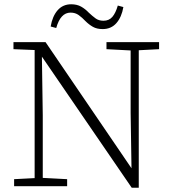

<svg xmlns="http://www.w3.org/2000/svg" viewBox="-20 -871 804 898"><path d="M478 -641V-674H724V-641L629 -636V7H596L176 -606L180 -332V-39L294 -33V0H46V-33L142 -38V-637L43 -641V-674H193L595 -84L591 -343V-635ZM217 -747Q225 -795 249.5 -823Q274 -851 313 -851Q340 -851 359.5 -840Q379 -829 395 -812Q412 -796 427 -785Q442 -774 464 -774Q490 -774 505.5 -792Q521 -810 531 -845L557 -838Q549 -791 524.5 -763Q500 -735 460 -735Q433 -735 414.5 -745.5Q396 -756 380 -772Q364 -789 348 -800.5Q332 -812 310 -812Q263 -812 243 -740Z"/></svg>

Font: Source Serif 4 SmText Light
Style: Regular
Weight: 300
Designer: Frank Grießhammer
Foundry: Adobe
Version: Version 4.005;hotconv 1.1.0;makeotfexe 2.6.0